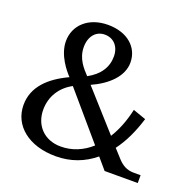

<svg xmlns="http://www.w3.org/2000/svg" viewBox="-128 -845 997 991"><g transform="rotate(20 370.5 -350.0)"><path d="M125 -562C125 -485 183 -417 206 -393C103 -345 32 -277 32 -178C32 -65 129 15 278 15C360 15 431 -12 490 -61L542 0H724V-43H686C648 -43 621 -59 596 -87L555 -132C594 -184 624 -248 647 -323L576 -348C562 -284 540 -228 511 -182L322 -393C413 -434 476 -497 476 -571C476 -653 410 -715 302 -715C194 -715 125 -649 125 -562ZM136 -189C136 -262 174 -322 238 -356L451 -107C404 -65 348 -41 285 -41C194 -41 136 -104 136 -189ZM222 -565C222 -624 255 -662 303 -662C351 -662 385 -627 385 -571C385 -512 353 -463 290 -429C261 -460 222 -501 222 -565Z"/></g></svg>

Font: LT Superior Serif Medium
Style: Regular
Weight: 500
Designer: Daniel Lyons
Foundry: LyonsType
Version: Version 2.120;FEAKit 1.0